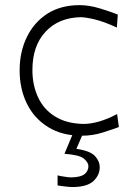

<svg xmlns="http://www.w3.org/2000/svg" viewBox="-20 -527 540 759"><path d="M303.3 9.5C332.4 9.5 359.5 5.2 385.2 -2.9C410.5 -11 432.4 -18.1 450 -24.8L442.9 -76.2C393.8 -50 349 -37.1 309.5 -37.1C264.3 -38.1 227.1 -48.1 197.6 -66.7C167.6 -85.2 145.2 -110.5 130.5 -142.4C115.7 -174.3 108.1 -210 108.1 -249.5C108.1 -313.8 125.2 -364.3 160 -401.4C194.3 -438.6 240.5 -457.6 298.1 -459C311 -459 330 -456.2 355.7 -450C381 -443.8 410 -432.9 441.9 -418.1L445.7 -469.5C426.2 -477.1 402.9 -485.2 374.8 -493.8C346.7 -502.4 319.5 -506.7 294.3 -506.7C244.8 -506.7 202.4 -495.2 167.1 -472.9C131.9 -450 104.8 -419 86.2 -380.5C67.1 -341.4 57.6 -297.6 57.6 -248.6C57.6 -200.5 67.1 -156.7 86.2 -117.6C105.2 -78.6 133.3 -47.6 170 -24.8C206.7 -1.9 251 9.5 303.3 9.5ZM266.2 212.4C304.8 212.4 332.9 204.3 349.5 188.6C366.2 172.9 374.3 154.8 374.3 133.3C374.3 118.6 368.1 103.8 355.7 90C342.9 76.2 318.6 66.7 281.9 61.4L308.6 0V-14.3H274.8L234.8 81C273.8 83.8 299.5 90 311.4 100C323.3 110 329.5 120 329.5 130C329.5 141.9 324.8 152.4 315.2 160.5C305.2 169 287.6 173.8 261.9 174.3C254.8 174.3 245.7 173.3 234.8 171.4C223.3 170 214.3 168.1 207.6 166.2V206.2C215.2 207.6 224.8 208.6 236.2 210C247.1 211.4 257.1 212.4 266.2 212.4Z"/></svg>

Font: Pinar Light
Style: Regular
Weight: 300
Designer: Amin Abedi
Version: Version 2.00;September 9, 2021;FontCreator 13.0.0.2683 64-bi